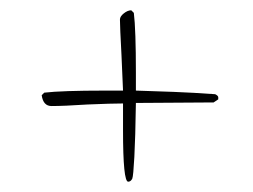

<svg xmlns="http://www.w3.org/2000/svg" viewBox="-20 -491 492 373"><path d="M229 -138Q219 -138 219 -238V-290Q208 -290 190.5 -289.5Q173 -289 150 -288Q104 -285 80 -285Q64 -285 61 -306L66 -311Q83 -313 112.5 -314Q142 -315 184 -315H219L216 -384Q213 -440 213 -453Q213 -459 220.5 -465Q228 -471 235 -471L240 -466Q242 -450 243 -420.5Q244 -391 244 -350V-315Q279 -314 317.5 -312.5Q356 -311 398 -308Q404 -305 404 -302V-298L395 -292L244 -291Q243 -223 241 -186Q239 -149 237 -144Q234 -138 229 -138Z"/></svg>

Font: Petemoss
Style: Regular
Weight: 400
Designer: Robert E. Leuschke
Foundry: Robert E. Leuschke
Version: Version 1.010; ttfautohint (v1.8.3)